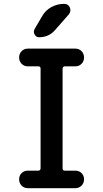

<svg xmlns="http://www.w3.org/2000/svg" viewBox="-20 -985 540 1005"><path d="M201.2 -901.4Q218.8 -931.6 249.5 -948.2Q280.3 -964.8 315.4 -964.8Q337.9 -964.8 345.7 -945.3Q353.5 -925.8 339.8 -909.2L267.6 -827.1Q235.4 -790 184.6 -790Q168.9 -790 161.1 -804.7Q153.3 -819.3 161.1 -833ZM180.7 -91.8Q191.4 -91.8 192.4 -103.5V-626Q192.4 -637.7 180.7 -637.7H126Q106.4 -637.7 93.3 -650.9Q80.1 -664.1 80.1 -684.1Q80.1 -704.1 93.3 -717.3Q106.4 -730.5 126 -730.5H374Q393.6 -730.5 406.7 -717.3Q419.9 -704.1 419.9 -684.1Q419.9 -664.1 406.7 -650.9Q393.6 -637.7 374 -637.7H319.3Q308.6 -637.7 307.6 -626V-103.5Q307.6 -91.8 319.3 -91.8H374Q393.6 -91.8 406.7 -79.1Q419.9 -66.4 419.9 -46.4Q419.9 -26.4 406.7 -13.2Q393.6 0 374 0H126Q106.4 0 93.3 -13.2Q80.1 -26.4 80.1 -46.4Q80.1 -66.4 93.3 -79.1Q106.4 -91.8 126 -91.8Z"/></svg>

Font: Rounded-X Mgen+ 1m medium
Style: Regular
Weight: 500
Designer: [Source Han Sans]
Ryoko NISHIZUKA  (kana & ideographs); Paul D. Hunt (Latin, Greek & Cyrillic); Wenlong ZHANG  (bopomofo
Version: Version 1.059.20150602